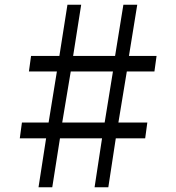

<svg xmlns="http://www.w3.org/2000/svg" viewBox="-20 -790 744 810"><path d="M174.5 -206.5H63.5L72.5 -273H185L220 -488.5H102L111 -554H230.5L264.5 -770H322.5L288.5 -554H465.5L500.5 -770H559L524 -554H640.5L631.5 -488.5H515L479.5 -273H601.5L592.5 -206.5H468.5L437 0H379L410.5 -206.5H233L200.5 0H142.5ZM421.5 -273 456.5 -488.5H278.5L242.5 -273Z"/></svg>

Font: Merriweather 24pt Light
Style: Regular
Weight: 300
Designer: Eben Sorkin
Foundry: Eben Sorkin
Version: Version 2.100